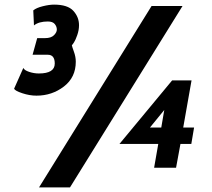

<svg xmlns="http://www.w3.org/2000/svg" viewBox="-20 -726 917 831"><path d="M770 -700 283 85H149L636 -700ZM138 -312Q108 -312 76.5 -322.5Q45 -333 41 -342L81 -432Q85 -422 106 -415Q127 -408 148 -408Q217 -408 217 -451Q217 -489 187 -489H121L141 -561H175Q201 -561 213.5 -573.5Q226 -586 226 -598Q226 -611 217 -622Q208 -633 187 -633Q148 -633 127 -616L124 -681Q137 -692 165 -699Q193 -706 214 -706Q273 -706 297.5 -679Q322 -652 322 -617Q322 -596 314.5 -574.5Q307 -553 300.5 -543Q294 -533 291 -530Q292 -524 300 -502Q308 -480 308 -459Q308 -391 256.5 -351.5Q205 -312 138 -312ZM808 -103H761L742 0H647L665 -103H497L725 -378H809L773 -174H820ZM678 -174 691 -250 629 -174Z"/></svg>

Font: Cabin
Style: Bold Italic
Weight: 700
Designer: Pablo Impallari
Foundry: Pablo Impallari. www.impallari.com Igino Marini. www.ikern.com
Version: Version 1.005